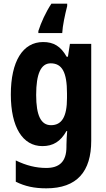

<svg xmlns="http://www.w3.org/2000/svg" viewBox="-20 -786 580 1046"><path d="M346 -753V-766H260C229 -719 204 -664 189 -617V-606H319C321 -646 334 -706 346 -753ZM215 -557C104 -557 39 -452 39 -271C39 -94 103 10 211 10C269 10 310 -15 342 -72H346C344 -49 342 -18 342 4V14C342 96 302 129 232 129C177 129 123 116 66 88V204C116 229 167 240 232 240C400 240 477 148 477 -19V-547H361L350 -477H343C311 -534 272 -557 215 -557ZM256 -441C318 -441 345 -393 345 -277V-252C345 -149 316 -104 258 -104C203 -104 177 -157 177 -269C177 -384 203 -441 256 -441Z"/></svg>

Font: Noto Sans Devanagari Condensed
Style: Bold
Weight: 700
Width: 3
Designer: Jelle Bosma - Monotype Design Team
Foundry: Monotype Imaging Inc.
Version: Version 2.004